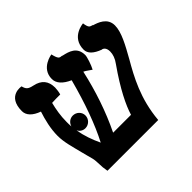

<svg xmlns="http://www.w3.org/2000/svg" viewBox="-138 -726 888 888"><g transform="rotate(-45 306.0 -282.0)"><path d="M599 -451C599 -501 551 -516 528 -523C527 -523 526 -524 526 -524H528C527 -525 525 -526 519 -527C512 -530 505 -532 501 -562C501 -562 417 -556 417 -474C417 -449 437 -429 478 -414C478 -415 478 -415 478 -415C478 -415 478 -415 478 -415C484 -413 498 -408 498 -381C498 -363 491 -342 476 -322C407 -224 373 -153 359 -106H242C287 -198 321 -300 344 -403C349 -401 354 -398 381 -379C392 -399 405 -439 405 -451C405 -505 362 -516 330 -523C328 -524 327 -524 325 -525C323 -525 320 -526 317 -526C311 -528 304 -529 296 -564C296 -564 217 -553 217 -482C217 -454 238 -431 278 -413C246 -292 209 -191 169 -114C151 -152 137 -191 130 -233C137 -220 150 -211 166 -211C189 -211 208 -230 208 -253C208 -276 189 -294 166 -294C147 -294 131 -281 126 -263C125 -273 125 -283 125 -293C125 -334 132 -371 140 -403H141C150 -404 179 -404 194 -404C197 -413 200 -433 200 -443C200 -486 179 -512 135 -521C107 -527 100 -534 94 -557C94 -557 14 -574 14 -475C14 -447 36 -425 75 -411C62 -371 50 -324 50 -277C50 -236 62 -197 75 -145C80 -127 84 -109 90 -88C93 -77 93 -64 94 -49C94 -36 95 -21 99 0H431C442 -129 493 -220 535 -293C568 -352 599 -407 599 -451Z"/></g></svg>

Font: Libertinus Serif Semibold
Style: Regular
Weight: 600
Designer: Philipp H. Poll, Khaled Hosny
Foundry: Caleb Maclennan
Version: Version 7.050;RELEASE